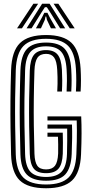

<svg xmlns="http://www.w3.org/2000/svg" viewBox="-20 -996 488 1025"><path d="M226.1 9Q129 9 85.6 -32.9Q42.2 -74.8 39.1 -171.2Q37.2 -240.5 36.2 -311.9Q35.2 -383.4 35.8 -460.3Q36.4 -537.2 39.2 -622.5Q42.7 -723.2 86.7 -766.1Q130.7 -809 225.9 -809Q318.2 -809 361.4 -767.7Q404.5 -726.4 410.3 -629.8Q412.1 -597 412.2 -567Q412.2 -536.9 410.3 -507.2H385.3Q387.1 -536.9 387.2 -566.2Q387.3 -595.5 385.3 -628.3Q380.2 -714.5 343.2 -751.7Q306.2 -788.9 225.9 -788.9Q142.3 -788.9 104.9 -750.1Q67.4 -711.2 64.2 -621.5Q61.7 -543.9 60.8 -471.3Q60 -398.8 60.9 -325.4Q61.8 -252.1 64.1 -171.9Q67 -86.3 104.1 -48.7Q141.3 -11.1 226.1 -11.1Q308.6 -11.1 346.2 -48.4Q383.8 -85.6 387.7 -172.3Q389.3 -208.6 389.9 -240.3Q390.5 -272.1 390.5 -300.1Q390.4 -328.2 389.5 -353H233.4V-374.7H413.5Q415.6 -331.4 415.4 -282.1Q415.2 -232.8 412.6 -171Q408.3 -73.9 364.5 -32.4Q320.7 9 226.1 9ZM226.1 -31.2Q154.6 -31.2 123 -64.2Q91.4 -97.1 89 -172.7Q86.7 -252.1 85.7 -324.1Q84.7 -396 85.6 -468.2Q86.4 -540.4 89 -620.7Q92 -700.7 123.9 -734.7Q155.8 -768.8 225.9 -768.8Q295.5 -768.8 325.8 -734.9Q356 -701 360.3 -626.9Q362.3 -592.6 362.3 -566.8Q362.4 -540.9 360.5 -507.2H335.6Q337.1 -535.7 337.3 -564.2Q337.5 -592.8 335.6 -624.6Q331.7 -691.8 306.2 -720.2Q280.6 -748.7 225.9 -748.7Q169.1 -748.7 142.7 -719.2Q116.4 -689.7 114 -619.8Q111.4 -539.6 110.5 -467.4Q109.7 -395.3 110.7 -323.8Q111.6 -252.3 114 -173.5Q116.2 -107.9 142 -79.6Q167.9 -51.3 226.1 -51.3Q282.3 -51.3 308.8 -79.4Q335.2 -107.6 337.6 -174.1Q338.6 -205.8 338.8 -243.8Q338.9 -281.8 338.6 -309.5H233.4V-331.2H364.3Q365.5 -296.4 365.1 -259.6Q364.7 -222.7 362.7 -173.3Q359.4 -99 328.7 -65.1Q298 -31.2 226.1 -31.2ZM226.1 -71.5Q178.9 -71.5 159.8 -96.4Q140.7 -121.3 139 -174.4Q136.6 -251.7 135.6 -322.6Q134.7 -393.4 135.5 -465.6Q136.4 -537.9 139 -619.4Q141.1 -678.1 161.2 -703.3Q181.3 -728.5 225.9 -728.5Q268 -728.5 287.7 -704.4Q307.4 -680.3 310.6 -623.7Q312.2 -594.8 312.2 -566.7Q312.3 -538.5 310.6 -507.2H285.6Q286.8 -530.2 287.2 -548.8Q287.6 -567.4 287.1 -585Q286.7 -602.5 285.6 -621.9Q283 -669 269.2 -688.7Q255.4 -708.4 225.9 -708.4Q194.6 -708.4 180.1 -687.9Q165.7 -667.4 163.9 -619Q161.3 -538.9 160.5 -467.7Q159.6 -396.5 160.6 -325.6Q161.6 -254.7 163.9 -175.3Q165.5 -130.2 179.4 -110.9Q193.4 -91.6 226.1 -91.6Q258.1 -91.6 273.2 -110.7Q288.3 -129.9 290.4 -177.1Q291.1 -197.5 290.6 -224.4Q290 -251.4 289.5 -266H233.4V-287.8H315Q315.5 -264.8 315.9 -235.7Q316.3 -206.5 315.2 -175.5Q312.9 -119.5 292.2 -95.5Q271.5 -71.5 226.1 -71.5ZM71 -844.8 158.2 -976.1H183.6L97.1 -844.8ZM121.7 -844.8 204.9 -976.1H244.8L328 -844.8H301L250.2 -926.6L229.9 -957.7H219.8L199.5 -926.5L148.6 -844.8ZM171.6 -844.8 204.7 -904 216.6 -927.8H233.1L245.1 -904L278.9 -844.8H251.9L230.6 -890.1L226.6 -907.7H223L219.3 -890.1L198.5 -844.8ZM352.5 -844.8 266.1 -976.1H291.4L378.7 -844.8Z"/></svg>

Font: Big Shoulders Inline Display SC Thin
Style: Regular
Weight: 100
Designer: Patric King
Foundry: XO Type Co
Version: Version 2.002